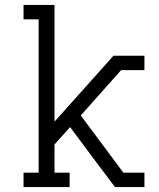

<svg xmlns="http://www.w3.org/2000/svg" viewBox="-20 -755 640 775"><path d="M75 0V-58H136V-677H75V-735H200V-264L438 -530H563V-472H469L306 -289L478 -58H563V0H444L368 -101L263 -242L200 -172V-58H261V0Z"/></svg>

Font: Iosevka Slab Light Extended
Style: Regular
Weight: 300
Width: 7
Monospace: yes
Designer: Belleve Invis
Foundry: Belleve Invis
Version: Version 11.1.0; ttfautohint (v1.8.3)